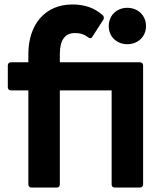

<svg xmlns="http://www.w3.org/2000/svg" viewBox="-20 -803 735 860"><path d="M121 37H234C243 37 248 32 248 23V-398H480V23C480 32 485 37 494 37H606C615 37 621 32 621 23V-510C621 -519 615 -524 606 -524H248V-562C248 -624 272 -655 315 -655C339 -655 355 -650 375 -636C378 -633 381 -632 384 -632C388 -632 392 -634 394 -639L443 -715C445 -718 445 -720 445 -723C445 -727 444 -731 441 -734C405 -767 360 -783 304 -783C184 -783 107 -696 107 -560V-524H29C21 -524 15 -519 15 -510V-412C15 -404 21 -398 29 -398H107V23C107 32 113 37 121 37ZM467 -686C467 -639 503 -605 550 -605C598 -605 634 -639 634 -686C634 -734 598 -768 550 -768C503 -768 467 -734 467 -686Z"/></svg>

Font: LINE Seed JP_OTF Bold
Style: Regular
Weight: 700
Designer: LINE & Fontrix & Fontworks
Version: Version 1.009